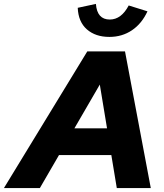

<svg xmlns="http://www.w3.org/2000/svg" viewBox="-83 -963 841 983"><path d="M0 0ZM-63 0 364 -700H557L689 0H515L487 -169H219L121 0ZM298 -306H465L428 -530ZM479 -863Q538 -863 576 -935L672 -905Q643 -842 592.5 -808Q542 -774 477 -774Q406 -774 362 -812.5Q318 -851 315 -923Q338 -928 361.5 -933Q385 -938 408 -943Q414 -863 479 -863Z"/></svg>

Font: Rosa Sans Black
Style: Italic
Weight: 900
Italic angle: -12°
Designer: Pentagram / MCKL
Foundry: Pentagram / MCKL
Version: Version 1.005;September 16, 2019;FontCreator 11.5.0.2425 64-